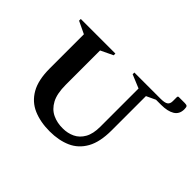

<svg xmlns="http://www.w3.org/2000/svg" viewBox="-159 -1005 1267 1267"><g transform="rotate(45 474.5 -371.5)"><path d="M423 10Q336 10 270 -18.5Q204 -47 167 -111.5Q130 -176 130 -284V-603L44 -644V-660H367V-644L281 -603V-283Q281 -200 306.5 -152.5Q332 -105 375.5 -84.5Q419 -64 472 -65Q516 -65 554 -83Q592 -101 615 -141.5Q638 -182 638 -248V-605L544 -644V-660H789Q827 -660 842 -670.5Q857 -681 857 -706V-747L863 -753H922Q938 -753 943.5 -747.5Q949 -742 949 -722Q949 -676 914.5 -655Q880 -634 820 -634H772L708 -604V-284Q708 -176 672 -111.5Q636 -47 572 -18.5Q508 10 423 10Z"/></g></svg>

Font: Spectral
Style: Bold
Weight: 700
Designer: Jean-Baptiste Levee
Foundry: Production Type
Version: Version 2.001